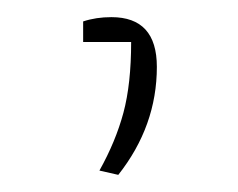

<svg xmlns="http://www.w3.org/2000/svg" viewBox="-20 -108 278 224"><path d="M96 91Q115 57 124 23.5Q133 -10 133 -59H77V-83Q92 -88 110 -88Q163 -88 163 -30Q163 39 118 96Z"/></svg>

Font: Athiti ExtraLight
Style: Regular
Weight: 275
Designer: CadsonDemak Team
Foundry: CadsonDemak
Version: Version 1.033